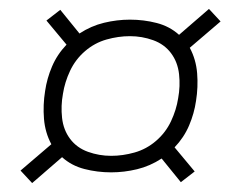

<svg xmlns="http://www.w3.org/2000/svg" viewBox="-20 -555 540 430"><path d="M52 -145 26 -173 95 -232Q81 -258 78.5 -289Q76 -320 81 -351Q85 -379 96.5 -406Q108 -433 129 -455L84 -509L115 -533L158 -480Q184 -497 213 -504Q242 -511 271 -511Q302 -511 331 -503.5Q360 -496 381 -477L448 -535L474 -507L405 -448Q419 -422 421.5 -391Q424 -360 419 -329Q415 -301 403.5 -274Q392 -247 371 -225L416 -171L385 -147L342 -200Q316 -183 287 -176Q258 -169 229 -169Q198 -169 169 -176.5Q140 -184 119 -203ZM229 -206Q255 -206 281.5 -213.5Q308 -221 329.5 -239.5Q351 -258 363 -283.5Q375 -309 379 -335Q384 -362 381 -389Q378 -416 363 -436Q348 -456 323 -465Q298 -474 271 -474Q245 -474 218.5 -466.5Q192 -459 170.5 -440.5Q149 -422 137 -396.5Q125 -371 121 -345Q116 -318 119 -291Q122 -264 137 -244Q152 -224 177 -215Q202 -206 229 -206Z"/></svg>

Font: Iosevka Curly Extralight
Style: Italic
Weight: 200
Italic angle: -9°
Monospace: yes
Designer: Belleve Invis
Foundry: Belleve Invis
Version: Version 22.1.2; ttfautohint (v1.8.4)